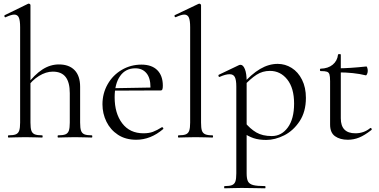

<svg xmlns="http://www.w3.org/2000/svg" viewBox="-20 -745 2054 1040"><path d="M26 -12Q53 -12 66 -17.5Q79 -23 84 -37.5Q89 -52 89 -81V-598Q89 -634 82 -650Q75 -666 57 -666Q42 -666 11 -652L9 -651Q6 -651 4 -656Q2 -661 6 -663L133 -725H136Q140 -725 142.5 -722.5Q145 -720 145 -717V-81Q145 -51 150 -37Q155 -23 168 -17.5Q181 -12 208 -12Q211 -12 211 -6Q211 0 208 0Q185 0 171 -1L117 -2L63 -1Q49 0 26 0Q23 0 23 -6Q23 -12 26 -12ZM295 -12Q322 -12 335 -17.5Q348 -23 353 -37.5Q358 -52 358 -81V-240Q358 -299 335.5 -328Q313 -357 266 -357Q229 -357 191 -333.5Q153 -310 126 -270L122 -282Q167 -341 209.5 -368.5Q252 -396 299 -396Q354 -396 384 -365Q414 -334 414 -275V-81Q414 -51 419 -37Q424 -23 437 -17.5Q450 -12 477 -12Q480 -12 480 -6Q480 0 477 0Q454 0 440 -1L386 -2L332 -1Q318 0 295 0Q292 0 292 -6Q292 -12 295 -12Z M535 -180Q535 -239 563 -288.5Q591 -338 639.5 -366.5Q688 -395 746 -395Q802 -395 832 -365Q862 -335 862 -281Q862 -267 859.5 -261Q857 -255 850 -255H794L795 -273Q795 -323 773 -349Q751 -375 713 -375Q660 -375 630.5 -333Q601 -291 601 -218Q601 -131 642 -77Q683 -23 757 -23Q787 -23 808.5 -31Q830 -39 857 -56H858Q861 -56 863.5 -52.5Q866 -49 864 -46Q796 12 718 12Q660 12 619 -15Q578 -42 556.5 -86Q535 -130 535 -180ZM582 -267 809 -271V-255L583 -254Z M947 -12Q974 -12 987 -17.5Q1000 -23 1005 -37.5Q1010 -52 1010 -81V-598Q1010 -634 1003 -650Q996 -666 978 -666Q963 -666 932 -652H930Q927 -652 925.5 -657Q924 -662 927 -663L1055 -724Q1057 -725 1060 -725Q1063 -725 1066 -722.5Q1069 -720 1069 -717V-81Q1069 -52 1073.5 -38Q1078 -24 1091 -18Q1104 -12 1131 -12Q1134 -12 1134 -6Q1134 0 1131 0Q1109 0 1095 -1L1039 -2L985 -1Q971 0 947 0Q944 0 944 -6Q944 -12 947 -12Z M1197 263Q1224 263 1237 257.5Q1250 252 1255 238Q1260 224 1260 194V-276Q1260 -312 1252 -327.5Q1244 -343 1224 -343Q1202 -343 1171 -329L1169 -328Q1165 -328 1163.5 -333Q1162 -338 1165 -340L1276 -393Q1278 -394 1283 -394Q1297 -394 1306.5 -370.5Q1316 -347 1316 -305V194Q1316 224 1323.5 238Q1331 252 1351.5 257.5Q1372 263 1416 263Q1418 263 1418 269Q1418 275 1416 275Q1382 275 1362 274L1289 273L1234 274Q1220 275 1197 275Q1194 275 1194 269Q1194 263 1197 263ZM1290 -30 1304 -85Q1335 -47 1368.5 -27.5Q1402 -8 1452 -8Q1505 -8 1539 -54.5Q1573 -101 1573 -184Q1573 -268 1536 -314.5Q1499 -361 1442 -361Q1402 -361 1369.5 -340Q1337 -319 1299 -278L1291 -286Q1342 -344 1389 -371.5Q1436 -399 1484 -399Q1525 -399 1560 -377Q1595 -355 1616 -313Q1637 -271 1637 -215Q1637 -140 1603 -88.5Q1569 -37 1519.5 -12Q1470 13 1422 13Q1383 13 1354 3.5Q1325 -6 1290 -30Z M1768 -70V-305Q1768 -331 1764.5 -342Q1761 -353 1751 -356.5Q1741 -360 1717 -360Q1713 -360 1713 -366.5Q1713 -373 1717 -373Q1757 -374 1782 -394.5Q1807 -415 1811 -449Q1811 -452 1819 -452Q1826 -452 1826 -449V-104Q1826 -23 1905 -23Q1951 -23 1985 -51L1987 -52Q1991 -52 1993 -47.5Q1995 -43 1992 -41Q1955 -12 1925.5 0Q1896 12 1864 12Q1822 12 1795 -7Q1768 -26 1768 -70ZM1809 -353V-375Q1872 -375 1965 -385Q1967 -385 1969.5 -377.5Q1972 -370 1972 -361Q1972 -353 1968.5 -344.5Q1965 -336 1961 -337Q1897 -353 1809 -353Z"/></svg>

Font: Cormorant Infant
Style: Regular
Weight: 400
Designer: Christian Thalmann (Catharsis Fonts)
Foundry: Catharsis Fonts
Version: Version 4.000